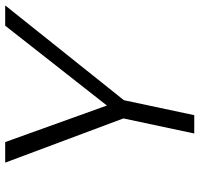

<svg xmlns="http://www.w3.org/2000/svg" viewBox="-34 -716 750 721"><g transform="rotate(-90 340.5 -355.0)"><path d="M256.8 -266.1 90.8 -710H168L305.2 -328.1L605 -710H681.2L325.2 -264.2L269 0H200.2Z"/></g></svg>

Font: Rawline
Style: Italic
Weight: 400
Italic angle: -12°
Designer: Matt McInerney, Pablo Impallari, Rodrigo Fuenzalida
Foundry: Matt McInerney, Pablo Impallari, Rodrigo Fuenzalida
Version: Version 4.020;PS 004.020;hotconv 1.0.88;makeotf.lib2.5.64775